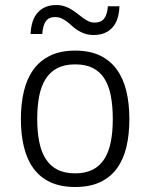

<svg xmlns="http://www.w3.org/2000/svg" viewBox="-20 -728 597 763"><path d="M494.1 -254.9Q494.1 -193.8 482.4 -144.3Q470.7 -94.7 444.8 -59.1Q418.9 -23.4 377.9 -4.2Q336.9 15.1 278.8 15.1Q220.7 15.1 179.7 -4.2Q138.7 -23.4 112.8 -59.1Q86.9 -94.7 75 -144.3Q63 -193.8 63 -254.9Q63 -314.5 74.7 -364.5Q86.4 -414.6 112.3 -450.7Q138.2 -486.8 179.2 -506.8Q220.2 -526.9 278.8 -526.9Q335.9 -526.9 376.7 -507.6Q417.5 -488.3 443.6 -452.6Q469.7 -417 481.9 -366.9Q494.1 -316.9 494.1 -254.9ZM428.2 -254.9Q428.2 -306.6 420.4 -347.2Q412.6 -387.7 395 -415.5Q377.4 -443.4 348.9 -457.8Q320.3 -472.2 278.8 -472.2Q236.8 -472.2 208 -457.3Q179.2 -442.4 161.4 -414.3Q143.6 -386.2 135.7 -345.9Q127.9 -305.7 127.9 -254.9Q127.9 -204.1 136 -164.1Q144 -124 161.9 -96.2Q179.7 -68.4 208.5 -53.7Q237.3 -39.1 278.8 -39.1Q319.3 -39.1 347.9 -53.5Q376.5 -67.9 394.3 -95.7Q412.1 -123.5 420.2 -163.6Q428.2 -203.6 428.2 -254.9ZM101.6 -592.8Q104 -650.4 130.9 -679.2Q157.7 -708 203.6 -708Q221.7 -708 236.8 -702.9Q252 -697.8 264.6 -689.9Q277.3 -682.1 288.6 -673.1Q299.8 -664.1 310.5 -656.2Q321.3 -648.4 332.3 -643.3Q343.3 -638.2 356 -638.2Q380.9 -638.2 393.6 -653.8Q406.2 -669.4 408.7 -703.1H454.6Q453.1 -647 426 -617.9Q398.9 -588.9 353 -588.9Q332 -588.9 316.7 -594.2Q301.3 -599.6 289.1 -607.4Q276.9 -615.2 266.8 -624.5Q256.8 -633.8 246.6 -641.6Q236.3 -649.4 224.9 -654.8Q213.4 -660.2 198.7 -660.2Q173.8 -660.2 162.1 -643.6Q150.4 -627 147.9 -592.8Z"/></svg>

Font: Clear Sans Light
Style: Regular
Weight: 300
Foundry: Intel Corporation
Version: Version 1.00